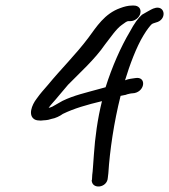

<svg xmlns="http://www.w3.org/2000/svg" viewBox="-20 -684 609 691"><path d="M225 -379C267 -422 321 -470 358 -524C377 -548 398 -580 418 -594C430 -603 437 -608 442 -608H450C465 -608 482 -621 485 -636C489 -653 478 -664 462 -664H455C441 -664 426 -660 413 -655C356 -635 327 -587 298 -548C253 -488 198 -434 153 -379C135 -358 127 -350 112 -329C94 -306 80 -268 105 -254C110 -251 119 -250 127 -250C141 -252 148 -250 165 -256C179 -258 197 -267 206 -274C247 -294 293 -307 347 -320C331 -256 322 -188 318 -129C315 -91 314 -67 312 -55L311 -37L310 -36C310 -1 366 -7 368 -44L370 -61C375 -141 390 -244 414 -339C420 -340 428 -342 434 -343H435V-344C446 -347 453 -348 454 -348H455L464 -349C503 -357 507 -410 467 -403C457 -401 444 -401 430 -395C447 -451 471 -515 496 -556C509 -578 521 -592 525 -596C529 -599 531 -600 532 -600L541 -603C580 -612 576 -662 541 -656L531 -653C527 -652 491 -631 491 -631C477 -619 463 -599 448 -571C415 -516 383 -443 360 -370L338 -364C288 -350 246 -341 205 -321L168 -300L160 -297L155 -296C165 -310 176 -320 192 -340Z"/></svg>

Font: Stray Cat
Style: BdExtObl
Weight: 700
Version: Version 1.0